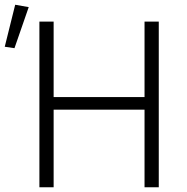

<svg xmlns="http://www.w3.org/2000/svg" viewBox="-43 -789 789 809"><path d="M566 0V-327H183V0H123V-698H183V-380H566V-698H626V0ZM78 -759 18 -586 -23 -592 21 -769Z"/></svg>

Font: IBM Plex Sans Light
Style: Regular
Weight: 300
Designer: Mike Abbink, Paul van der Laan, Pieter van Rosmalen
Foundry: Bold Monday
Version: Version 3.201